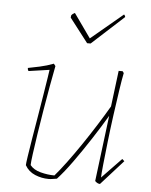

<svg xmlns="http://www.w3.org/2000/svg" viewBox="-50 -718 601 766"><g transform="rotate(5 250.0 -335.0)"><path d="M173 4Q145 4 118.5 -7Q92 -18 78 -43Q78 -50 82.5 -80Q87 -110 94 -152.5Q101 -195 109 -242Q117 -289 123.5 -330.5Q130 -372 134.5 -399.5Q139 -427 139 -430L56 -418Q52 -422 52 -430Q69 -433 98.5 -439.5Q128 -446 154 -456L161 -447Q154 -412 145.5 -364.5Q137 -317 128.5 -266Q120 -215 113 -169Q106 -123 101.5 -89.5Q97 -56 97 -45Q111 -27 139.5 -19.5Q168 -12 195 -12Q215 -35 241 -70Q267 -105 294.5 -145.5Q322 -186 348.5 -228Q375 -270 396 -306L414 -450H430L435 -443Q430 -419 423 -372.5Q416 -326 408.5 -271Q401 -216 395 -163Q389 -110 385 -71Q381 -32 381 -20L459 -101L468 -93L379 6Q369 6 359 -4L392 -268Q366 -224 332.5 -172.5Q299 -121 266 -75Q233 -29 206 0Q198 1 189.5 2.5Q181 4 173 4ZM279 -549 205 -645 206 -654Q211 -661 220 -665L288 -569L416 -676Q421 -671 421 -666L293 -549Z"/></g></svg>

Font: Labrada Thin
Style: Italic
Weight: 100
Italic angle: -7°
Designer: Mercedes Jáuregui
Foundry: Omnibus-Type Team
Version: Version 1.000; ttfautohint (v1.8.4.7-5d5b)